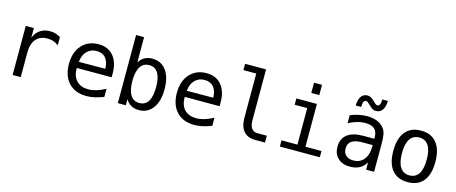

<svg xmlns="http://www.w3.org/2000/svg" viewBox="-41 -1176 4082 1718"><g transform="rotate(15 2000.0 -317.0)"><path d="M410.2 -360.4Q386.7 -378.9 361.8 -387.2Q336.9 -395.5 306.6 -395.5Q237.3 -395.5 200.7 -351.6Q164.1 -307.6 164.1 -225.6V0H88.9V-454.1H164.1V-364.3Q182.6 -413.1 221.2 -439Q259.8 -464.8 312.5 -464.8Q340.8 -464.8 364.3 -457.5Q387.7 -450.2 410.2 -436.5Z M950.2 -245.1V-209H627V-207Q627 -131.8 666 -91.3Q705.1 -50.8 775.4 -50.8Q811.5 -50.8 850.1 -62.5Q888.7 -74.2 932.6 -97.7V-22.5Q890.6 -5.9 851.1 2.9Q811.5 11.7 774.4 11.7Q668.9 11.7 609.4 -51.8Q549.8 -115.2 549.8 -226.6Q549.8 -335 607.9 -399.9Q666 -464.8 763.7 -464.8Q850.6 -464.8 900.4 -405.8Q950.2 -346.7 950.2 -245.1ZM876 -267.6Q874 -333 844.7 -367.2Q815.4 -401.4 759.8 -401.4Q707 -401.4 671.9 -365.7Q636.7 -330.1 630.9 -266.6Z M1357.4 -226.6Q1357.4 -312.5 1330.1 -356.9Q1302.7 -401.4 1248 -401.4Q1193.4 -401.4 1165.5 -356.9Q1137.7 -312.5 1137.7 -226.6Q1137.7 -140.6 1165.5 -95.7Q1193.4 -50.8 1248 -50.8Q1302.7 -50.8 1330.1 -95.2Q1357.4 -139.6 1357.4 -226.6ZM1137.7 -395.5Q1155.3 -428.7 1187 -446.8Q1218.8 -464.8 1259.8 -464.8Q1341.8 -464.8 1388.7 -401.9Q1435.5 -338.9 1435.5 -227.5Q1435.5 -116.2 1388.2 -52.2Q1340.8 11.7 1259.8 11.7Q1218.8 11.7 1187.5 -5.9Q1156.2 -23.4 1137.7 -56.6V0H1063.5V-630.9H1137.7Z M1950.2 -245.1V-209H1627V-207Q1627 -131.8 1666 -91.3Q1705.1 -50.8 1775.4 -50.8Q1811.5 -50.8 1850.1 -62.5Q1888.7 -74.2 1932.6 -97.7V-22.5Q1890.6 -5.9 1851.1 2.9Q1811.5 11.7 1774.4 11.7Q1668.9 11.7 1609.4 -51.8Q1549.8 -115.2 1549.8 -226.6Q1549.8 -335 1607.9 -399.9Q1666 -464.8 1763.7 -464.8Q1850.6 -464.8 1900.4 -405.8Q1950.2 -346.7 1950.2 -245.1ZM1876 -267.6Q1874 -333 1844.7 -367.2Q1815.4 -401.4 1759.8 -401.4Q1707 -401.4 1671.9 -365.7Q1636.7 -330.1 1630.9 -266.6Z M2266.6 -164.1Q2266.6 -114.3 2285.2 -88.9Q2303.7 -63.5 2338.9 -63.5H2426.8V0H2332Q2265.6 0 2228.5 -43Q2191.4 -85.9 2191.4 -164.1V-576.2H2072.3V-634.8H2266.6Z M2595.7 -454.1H2786.1V-57.6H2934.6V0H2564.5V-57.6H2711.9V-395.5H2595.7ZM2711.9 -630.9H2786.1V-536.1H2711.9Z M3293 -227.5H3268.6Q3203.1 -227.5 3169.9 -205.1Q3136.7 -182.6 3136.7 -136.7Q3136.7 -95.7 3161.6 -72.8Q3186.5 -49.8 3230.5 -49.8Q3292 -49.8 3327.1 -92.8Q3362.3 -135.7 3363.3 -211.9V-227.5ZM3437.5 -258.8V0H3363.3V-67.4Q3338.9 -26.4 3302.7 -7.3Q3266.6 11.7 3214.8 11.7Q3144.5 11.7 3103.5 -27.3Q3062.5 -66.4 3062.5 -131.8Q3062.5 -207 3113.3 -246.6Q3164.1 -286.1 3262.7 -286.1H3363.3V-297.9Q3362.3 -352.5 3335 -377Q3307.6 -401.4 3249 -401.4Q3210.9 -401.4 3171.9 -390.1Q3132.8 -378.9 3095.7 -358.4V-432.6Q3136.7 -449.2 3174.8 -457Q3212.9 -464.8 3249 -464.8Q3304.7 -464.8 3344.7 -448.2Q3384.8 -431.6 3409.2 -398.4Q3424.8 -377.9 3431.2 -348.1Q3437.5 -318.4 3437.5 -258.8ZM3256.8 -555.7 3233.4 -577.1Q3225.6 -585 3218.3 -589.4Q3210.9 -593.8 3206.1 -593.8Q3190.4 -593.8 3183.1 -578.6Q3175.8 -563.5 3174.8 -530.3H3125Q3126 -584 3146.5 -614.3Q3167 -644.5 3203.1 -644.5Q3219.7 -644.5 3232.4 -638.7Q3245.1 -632.8 3259.8 -620.1L3283.2 -597.7Q3292 -588.9 3298.8 -585.4Q3305.7 -582 3310.5 -582Q3326.2 -582 3333.5 -597.2Q3340.8 -612.3 3340.8 -644.5H3392.6Q3391.6 -589.8 3370.6 -560.1Q3349.6 -530.3 3313.5 -530.3Q3296.9 -530.3 3284.2 -535.6Q3271.5 -541 3256.8 -555.7Z M3750 -401.4Q3693.4 -401.4 3664.1 -356.9Q3634.8 -312.5 3634.8 -226.6Q3634.8 -140.6 3664.1 -95.7Q3693.4 -50.8 3750 -50.8Q3806.6 -50.8 3835.4 -95.7Q3864.3 -140.6 3864.3 -226.6Q3864.3 -312.5 3835.4 -356.9Q3806.6 -401.4 3750 -401.4ZM3750 -464.8Q3843.8 -464.8 3894 -403.3Q3944.3 -341.8 3944.3 -226.6Q3944.3 -110.4 3894.5 -49.3Q3844.7 11.7 3750 11.7Q3655.3 11.7 3605 -49.3Q3554.7 -110.4 3554.7 -226.6Q3554.7 -341.8 3605 -403.3Q3655.3 -464.8 3750 -464.8Z"/></g></svg>

Font: BabelStone Xiangqi
Style: Regular
Weight: 400
Designer: Andrew West
Foundry: BabelStone
Version: Version 11.000 June 09, 2018